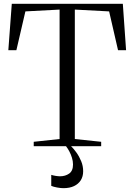

<svg xmlns="http://www.w3.org/2000/svg" viewBox="-20 -763 702 1002"><path d="M291 -37.5V-713L112.5 -703.5L65.5 -501H23.5L41.5 -743H621L638 -501H596L549.5 -703.5L370.5 -713V-37.5L508 -23V0H156V-23ZM311 219Q297 219 278 215.5Q259 212 247.5 207V149.5Q258 153 271 155Q284 157 293.5 157Q320.5 157 340.8 143Q361 129 361 95.5Q361 78 355.5 60.2Q350 42.5 341.8 27Q333.5 11.5 324.5 0H339.5H351Q363.5 12 378.2 32.2Q393 52.5 403.5 77.8Q414 103 414 130.5Q414 158 401.5 177.8Q389 197.5 366.2 208.2Q343.5 219 311 219Z"/></svg>

Font: Merriweather 120pt Light
Style: Regular
Weight: 300
Version: Version 2.100